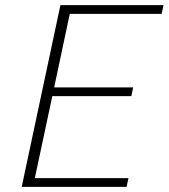

<svg xmlns="http://www.w3.org/2000/svg" viewBox="-20 -731 660 751"><path d="M493.7 -355H184.6L116.2 -34.2H482.4L475.1 0H64.9L216.3 -710.9H619.6L612.3 -676.8H252.9L191.9 -389.2H501Z"/></svg>

Font: Ufes Sans Thin
Style: Italic
Weight: 100
Designer: Ricardo Esteves & Thais Bronze
Foundry: ProDesignUfes - Ricardo Esteves, Thais Bronze
Version: Version 2.0